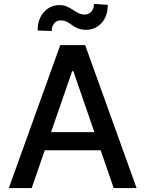

<svg xmlns="http://www.w3.org/2000/svg" viewBox="-20 -957 740 977"><path d="M141.3 0H24.9L286.6 -727.3H413.4L675.1 0H558.6L353 -595.2H347.3ZM160.9 -284.8H538.7V-192.5H160.9ZM243.3 -799.4 171.5 -801.8Q171.5 -860.4 203.5 -895.6Q235.4 -930.8 282 -931.1Q304 -931.1 320.3 -923.8Q336.6 -916.5 350.9 -907Q365.1 -897.4 379.6 -890.1Q394.2 -882.8 411.9 -882.8Q432.2 -883.2 445.1 -898.6Q458.1 -914.1 458.1 -937.1L528.4 -932.5Q528.1 -873.2 496.3 -839.3Q464.5 -805.4 418 -805.4Q392.8 -805.4 376.1 -812.7Q359.4 -820 346.6 -829.4Q333.8 -838.8 320.3 -846.1Q306.8 -853.3 288 -853.3Q268.5 -853.3 255.9 -838.1Q243.3 -822.8 243.3 -799.4Z"/></svg>

Font: InterMG Medium
Style: Regular
Weight: 500
Designer: Rasmus Andersson
Foundry: rsms
Version: Version 3.019;December 26, 2023;FontCreator 15.0.0.2955 64-b